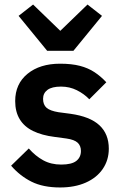

<svg xmlns="http://www.w3.org/2000/svg" viewBox="-20 -815 539 847"><path d="M245 12Q170 12 119 -13.5Q68 -39 29 -84L107 -160Q136 -127 170.5 -108Q205 -89 250 -89Q296 -89 316.5 -105Q337 -121 337 -149Q337 -172 322.5 -185.5Q308 -199 273 -204L221 -211Q165 -218 126 -237Q87 -256 67 -289Q47 -322 47 -369Q47 -445 101.5 -489.5Q156 -534 245 -534Q296 -534 332.5 -524.5Q369 -515 397 -496.5Q425 -478 449 -452L374 -377Q351 -401 319 -417Q287 -433 249 -433Q209 -433 189.5 -418.5Q170 -404 170 -379Q170 -353 185.5 -339.5Q201 -326 238 -320L291 -313Q377 -301 418.5 -262.5Q460 -224 460 -159Q460 -109 433.5 -70Q407 -31 358.5 -9.5Q310 12 245 12ZM304 -591H188L62 -745L126 -795L246 -679L366 -795L430 -745Z"/></svg>

Font: IBM Plex Sans SemiBold
Style: Regular
Weight: 600
Designer: Mike Abbink, Paul van der Laan, Pieter van Rosmalen
Foundry: Bold Monday
Version: Version 3.201